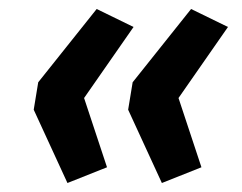

<svg xmlns="http://www.w3.org/2000/svg" viewBox="-20 -481 539 427"><path d="M130 -74 55 -237 65 -298 195 -461 277 -421 167 -263 218 -109ZM340 -74 265 -237 275 -298 405 -461 487 -421 377 -263 428 -109Z"/></svg>

Font: Nunito Sans 11pt
Style: Bold Italic
Weight: 700
Italic angle: -9°
Version: Version 3.101;gftools[0.9.27]